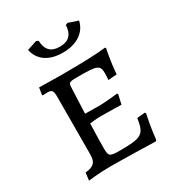

<svg xmlns="http://www.w3.org/2000/svg" viewBox="-170 -807 849 922"><g transform="rotate(-30 254.0 -346.0)"><path d="M254 -587C331 -587 384 -623 397 -682L343 -700L331 -695C329 -644 304 -619 255 -619C206 -619 182 -644 180 -695L168 -700L114 -682C127 -622 175 -587 254 -587ZM54 8C54 8 110 0 175 0C259 0 425 5 425 5L431 0C438 -70 453 -136 453 -136L449 -141L405 -137C392 -53 377 -43 254 -43C198 -43 193 -48 193 -90C193 -115 193 -151 196 -227C210 -229 234 -232 259 -232C302 -232 371 -230 371 -230L383 -282L379 -287C379 -287 309 -279 280 -279L198 -280L204 -422C205 -449 208 -451 258 -451C368 -451 378 -446 378 -397C378 -386 376 -364 376 -364L424 -368C429 -440 443 -502 443 -502L440 -507C387 -501 320 -498 193 -498C141 -498 70 -500 70 -500L64 -462L66 -458C66 -458 84 -459 93 -459C117 -459 123 -451 123 -417L122 -100C122 -55 108 -40 59 -34Z"/></g></svg>

Font: Alegreya SC
Style: Regular
Weight: 400
Designer: Juan Pablo del Peral
Foundry: Huerta Tipografica
Version: Version 2.007;PS 002.007;hotconv 1.0.88;makeotf.lib2.5.64775